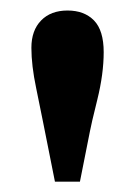

<svg xmlns="http://www.w3.org/2000/svg" viewBox="-20 -752 258 367"><path d="M151.9 -501 132.8 -404.8H85Q58.1 -540.5 49.1 -583.7Q40 -627 40 -660.6Q40 -693.8 58.6 -712.9Q77.1 -731.9 109.1 -731.9Q141.1 -731.9 159.7 -712.9Q178.2 -693.8 178.2 -652.3Q178.2 -610.8 166 -561.5Q153.8 -512.2 151.9 -501Z"/></svg>

Font: SourceSerifPro-Bold
Style: Bold
Weight: 700
Designer: Frank Grießhammer
Foundry: Adobe Systems Incorporated
Version: Version 1.014;PS Version 1.0;hotconv 1.0.73;makeotf.lib2.5.5